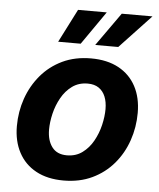

<svg xmlns="http://www.w3.org/2000/svg" viewBox="-54 -814 723 872"><g transform="rotate(5 307.0 -378.0)"><path d="M267.8 10.7Q194 10.7 142.2 -17.6Q90.3 -45.8 63 -97.2Q35.6 -148.5 35.6 -217.2Q35.6 -283 56.5 -343.2Q77.5 -403.4 117.4 -450.7Q157.3 -498 214.6 -525.4Q272 -552.7 345.1 -552.7Q418.6 -552.7 470.6 -524.6Q522.5 -496.5 549.9 -445.1Q577.2 -393.8 577.2 -324.6Q577.2 -258.7 556.4 -198.5Q535.7 -138.2 495.7 -91.1Q455.7 -43.9 398.3 -16.6Q341 10.7 267.8 10.7ZM272.9 -104.6Q313.8 -104.6 343.5 -126.5Q373.3 -148.3 392.4 -182.7Q411.6 -217.1 420.8 -256Q430 -294.9 430 -328.7Q430 -361.5 420 -385.9Q410 -410.3 390.1 -423.9Q370.2 -437.5 339.7 -437.5Q298.9 -437.5 269.1 -415.9Q239.3 -394.3 220.2 -360.1Q201 -325.8 191.8 -287.1Q182.6 -248.3 182.6 -214Q182.6 -165.1 205.1 -134.9Q227.6 -104.6 272.9 -104.6ZM291.7 -615.1H189L266.4 -767.1H397.3ZM462.9 -615.1H357.9L465.7 -767.1H605.8Z"/></g></svg>

Font: Inter
Style: Italic
Weight: 400
Italic angle: -9.3988°
Designer: Rasmus Andersson
Foundry: rsms
Version: Version 4.001;git-66647c0bb